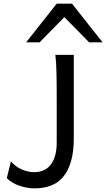

<svg xmlns="http://www.w3.org/2000/svg" viewBox="-20 -1011 577 1043"><path d="M380.9 -712.9V-261.2Q380.9 -185.1 365.2 -132.8Q349.6 -80.6 321.5 -48.3Q293.5 -16.1 254.4 -2Q215.3 12.2 168.5 12.2Q150.9 12.2 130.1 9Q109.4 5.9 88.4 -1Q67.4 -7.8 48.8 -18.6Q30.3 -29.3 17.1 -43.9L39.1 -134.3Q51.3 -120.1 66.4 -109.1Q81.5 -98.1 97.9 -90.8Q114.3 -83.5 131.6 -79.6Q148.9 -75.7 166 -75.7Q192.9 -75.7 215.3 -85.2Q237.8 -94.7 253.9 -114.5Q270 -134.3 279.1 -164.6Q288.1 -194.8 288.1 -236.8V-478.5Q288.1 -514.2 287.8 -548.1Q287.6 -582 286.9 -612.1Q286.1 -642.1 284.7 -667.7Q283.2 -693.4 280.8 -712.9ZM122.1 -781.2 288.1 -991.2H371.1L537.1 -781.2H463.9L329.6 -918L195.3 -781.2Z"/></svg>

Font: Andika APac
Style: Regular
Weight: 400
Designer: Victor Gaultney, Annie Olsen, Julie Remington, Don Collingsworth, Eric Hays, Becca Hirsbrunner
Foundry: SIL International
Version: Version 5.000